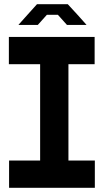

<svg xmlns="http://www.w3.org/2000/svg" viewBox="-20 -889 491 909"><path d="M170 0V-585L279 -714H304V-129L196 0ZM23 0V-129H170V0ZM196 0 304 -129H429V0ZM22 -585V-714H279L170 -585ZM304 -585V-714H428V-585ZM110 -819 155 -869H301L347 -819ZM68 -771V-772L110 -819H202L159 -771ZM297 -771 254 -819H347L389 -772V-771Z"/></svg>

Font: Foldit SemiBold
Style: Regular
Weight: 600
Version: Version 1.003